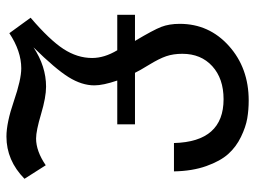

<svg xmlns="http://www.w3.org/2000/svg" viewBox="-118 -651 792 596"><g transform="rotate(90 278.0 -353.0)"><path d="M147 -523Q147 -495 154.5 -473Q162 -451 181 -420Q200 -389 206 -376H366V-321H230Q245 -277 245 -250Q245 -211 219.5 -170Q194 -129 127 -61Q186 -100 249 -100Q282 -100 334 -84.5Q386 -69 410 -69Q449 -69 493 -99L535 -33Q478 23 404 23Q361 23 294 0Q227 -23 192 -23Q139 -23 83 14L35 -52Q104 -111 132 -154Q160 -197 160 -243Q160 -281 136 -321H26V-376H107Q73 -433 63.5 -457.5Q54 -482 54 -515Q54 -606 122.5 -667.5Q191 -729 292 -729Q321 -729 347.5 -724.5Q374 -720 405 -705Q436 -690 458 -665.5Q480 -641 495.5 -597.5Q511 -554 512 -497H424Q420 -651 288 -651Q224 -651 185.5 -616Q147 -581 147 -523Z"/></g></svg>

Font: ColatingCofangSans
Style: Regular
Weight: 400
Foundry: GNU
Version: Version 412.227;June 27, 2022;FontCreator 11.0.0.2412 32-bit